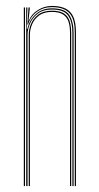

<svg xmlns="http://www.w3.org/2000/svg" viewBox="-20 -625 333 645"><path d="M231.2 0V-514Q231.2 -535 227.6 -551.2Q224 -567.5 215.2 -578.5Q206.5 -589.5 191.6 -595.2Q176.8 -601 154.2 -601Q126.2 -601 104.6 -585.6Q83 -570.2 74 -542.5H72L75.8 -600H80V-596.2L75.8 -555.5H76.8Q85.5 -577.8 107.4 -591.4Q129.2 -605 154.2 -605Q173.2 -605 187 -601.1Q200.8 -597.2 210.1 -589.8Q219.5 -582.2 225 -571.2Q230.5 -560.2 232.9 -545.9Q235.2 -531.5 235.2 -514V0ZM60 0V-600H64V0ZM76.5 0V-508.8Q76.5 -525.8 84 -544.4Q91.5 -563 108.5 -576Q125.5 -589 154.2 -589Q173.2 -589 185.9 -584.1Q198.5 -579.2 205.8 -569.6Q213 -560 216.1 -546Q219.2 -532 219.2 -514V0H215.2V-514Q215.2 -537 209.9 -552.8Q204.5 -568.5 191.2 -576.8Q178 -585 154.2 -585Q127.5 -585 111.2 -572.9Q95 -560.8 87.8 -543.1Q80.5 -525.5 80.5 -508.8V0ZM68 0V-600H72L70 -527.8H72Q77.8 -556.5 99.4 -576.8Q121 -597 154.2 -597Q198.2 -597 212.8 -574.6Q227.2 -552.2 227.2 -514V0H223.2V-514Q223.2 -552 209 -572.5Q194.8 -593 154.2 -593Q124.8 -593 106.8 -579Q88.8 -565 80.6 -545.4Q72.5 -525.8 72.5 -508.8V0Z"/></svg>

Font: Big Shoulders Inline Display SC Thin
Style: Regular
Weight: 100
Designer: Patric King
Foundry: XO Type Co
Version: Version 2.002